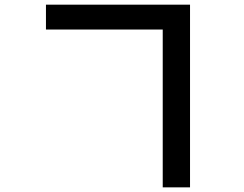

<svg xmlns="http://www.w3.org/2000/svg" viewBox="-20 -765 1040 818"><path d="M175.8 -745.1H789.6V33.2H673.3V-639.2H175.8Z"/></svg>

Font: BIZ UDPGothic
Style: Bold
Weight: 700
Designer: TypeBank Co., Ltd.
Foundry: Morisawa Inc.
Version: Version 1.051